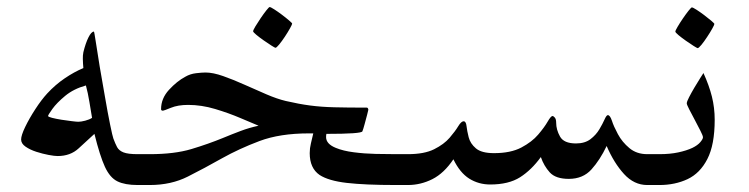

<svg xmlns="http://www.w3.org/2000/svg" viewBox="-20 -530 2146 550"><path d="M439 -44.4Q439 -27.8 432.9 -13.9Q426.8 0 399.9 0H374Q337.9 0 316.4 -10.5Q294.9 -21 280.5 -52.2Q266.1 -83.5 250.5 -146.5Q229 -127 205.3 -105Q181.6 -83 145 -83Q136.2 -83 119.1 -86.2Q102.1 -89.4 84 -95.2Q65.9 -101.1 53.2 -109.9Q40.5 -118.7 40.5 -130.4Q40.5 -142.1 52.2 -166.5Q64 -190.9 81.3 -217.5Q98.6 -244.1 115.2 -262.2Q138.7 -287.6 165.8 -305.9Q192.9 -324.2 218.8 -335Q218.3 -341.3 217.8 -348.1Q217.3 -355 217.3 -361.3Q217.3 -366.2 217.5 -370.8Q217.8 -375.5 218.8 -380.4Q225.1 -406.2 233.4 -422.9Q241.7 -439.5 249 -439.5Q250 -439.5 254.4 -410.2Q258.8 -380.9 265.6 -339.4Q272.9 -297.4 280.8 -252Q288.6 -206.5 295.4 -173.3Q302.2 -140.1 304.7 -133.3Q310.1 -118.7 315.4 -108.6Q320.8 -98.6 333.7 -93.5Q346.7 -88.4 374 -88.4H399.9Q426.8 -88.4 432.9 -74.7Q439 -61 439 -44.4ZM243.7 -192.4Q240.2 -212.4 236.1 -238Q231.9 -263.7 226.1 -285.2Q190.9 -275.4 166.7 -255.4Q142.6 -235.4 130.1 -218Q117.7 -200.7 117.7 -197.8Q117.7 -195.3 129.2 -192.4Q140.6 -189.5 156.2 -187Q171.9 -184.6 185.8 -182.9Q199.7 -181.2 204.6 -181.2Q211.9 -181.2 224.1 -184.3Q236.3 -187.5 243.7 -192.4Z M1178.7 -44.4Q1178.7 -27.8 1172.6 -13.9Q1166.5 0 1140.1 0H1113.8Q1025.4 0 973.1 -6.1Q920.9 -12.2 895.5 -28.8Q867.2 -48.3 867.2 -91.3Q867.2 -105.5 870.6 -119.1Q874 -132.8 877.4 -147.9H864.7Q781.7 -147.9 723.4 -126Q665 -104 616.2 -76.7Q565.9 -48.3 518.1 -24.2Q470.2 0 409.2 0H383.3Q356.4 0 350.3 -13.9Q344.2 -27.8 344.2 -44.4Q344.2 -61 350.3 -74.7Q356.4 -88.4 383.3 -88.4H409.2Q479.5 -88.4 528.3 -103Q577.1 -117.7 618.7 -134.8Q644.5 -145.5 669.2 -154.8Q693.8 -164.1 720.7 -169.9Q701.7 -177.7 668.5 -191.9Q635.3 -206.1 596.2 -217.8Q557.1 -229.5 519 -229.5Q489.7 -229.5 469.5 -221.2Q449.2 -212.9 446.8 -212.9Q441.4 -212.9 441.4 -217.3Q441.4 -248 464.1 -272.7Q486.8 -297.4 510.7 -310.1Q524.9 -318.4 541.7 -320.3Q558.6 -322.3 568.8 -322.3Q590.3 -322.3 619.4 -312Q648.4 -301.8 680.4 -287.4Q712.4 -272.9 743.2 -259.8Q773.9 -246.6 798.8 -240.7Q836.9 -231.9 868.4 -227.8Q899.9 -223.6 937.5 -222.7Q975.1 -221.7 1030.8 -221.7Q1033.2 -221.7 1034.2 -219.2Q1035.2 -216.8 1035.2 -215.8Q1035.2 -214.4 1031.7 -201.4Q1028.3 -188.5 1024.4 -174.1Q1020.5 -159.7 1018.1 -153.8Q1015.6 -146.5 915 -146.5Q914.6 -145 914.3 -142.3Q914.1 -139.6 914.1 -137.2Q914.1 -117.7 941.9 -106.4Q962.9 -97.7 993.4 -93.8Q1023.9 -89.8 1056.4 -89.1Q1088.9 -88.4 1113.8 -88.4H1140.1Q1166.5 -88.4 1172.6 -74.7Q1178.7 -61 1178.7 -44.4ZM816.9 -462.4Q816.9 -460 810.8 -449Q804.7 -438 796.1 -425Q787.6 -412.1 779.8 -402.6Q772 -393.1 769 -393.1Q767.6 -393.1 757.6 -399.4Q747.6 -405.8 735.4 -414.3Q723.1 -422.9 714.1 -430.4Q705.1 -438 705.1 -440.4Q705.1 -443.4 711.4 -454.1Q717.8 -464.8 726.6 -477.8Q735.4 -490.7 742.9 -500.2Q750.5 -509.8 752.4 -509.8Q755.4 -509.8 765.6 -503.2Q775.9 -496.6 787.6 -487.8Q799.3 -479 808.1 -471.4Q816.9 -463.9 816.9 -462.4Z M1898.9 -44.4Q1898.9 -27.8 1892.8 -13.9Q1886.7 0 1860.4 0H1834Q1796.4 0 1767.6 -31.5Q1738.8 -63 1717.8 -111.8Q1698.7 -71.8 1674.3 -44.7Q1649.9 -17.6 1609.4 -17.6Q1571.8 -17.6 1554.9 -36.1Q1538.1 -54.7 1529.3 -80.1Q1502.4 -43 1469.7 -22.2Q1437 -1.5 1384.3 -1.5Q1351.1 -1.5 1324.2 -18.3Q1297.4 -35.2 1278.8 -73.7Q1252 -33.7 1218.5 -16.8Q1185.1 0 1148.4 0H1122.6Q1095.7 0 1089.6 -13.9Q1083.5 -27.8 1083.5 -44.4Q1083.5 -61 1089.6 -74.7Q1095.7 -88.4 1122.6 -88.4H1148.4Q1195.3 -88.4 1223.6 -102.5Q1252 -116.7 1268.1 -135.5Q1284.2 -154.3 1292.7 -168.5Q1301.3 -182.6 1308.1 -182.6Q1314.9 -182.6 1316.4 -168.9Q1317.9 -155.3 1322.5 -137Q1327.1 -118.7 1343.3 -105Q1359.4 -91.3 1395 -91.3Q1442.9 -91.3 1473.4 -107.4Q1503.9 -123.5 1521.7 -144.5Q1539.6 -165.5 1548.8 -181.6Q1558.1 -197.8 1563 -197.8Q1564.9 -197.8 1569.1 -193.4Q1573.2 -189 1573.2 -178.2Q1573.2 -158.7 1584.2 -138.9Q1595.2 -119.1 1629.9 -119.1Q1655.3 -119.1 1671.4 -131.3Q1687.5 -143.6 1697 -159.7Q1706.5 -175.8 1711.9 -188Q1717.3 -200.2 1721.2 -200.2Q1727.5 -200.2 1732.9 -184.1Q1737.8 -168.5 1750 -145.8Q1762.2 -123 1783 -105.7Q1803.7 -88.4 1834 -88.4H1860.4Q1886.7 -88.4 1892.8 -74.7Q1898.9 -61 1898.9 -44.4Z M2027.3 -187Q2027.3 -115.2 2006.3 -74.5Q1985.4 -33.7 1949.5 -16.8Q1913.6 0 1869.1 0H1843.3Q1816.4 0 1810.3 -13.9Q1804.2 -27.8 1804.2 -44.4Q1804.2 -61 1810.3 -74.7Q1816.4 -88.4 1843.3 -88.4H1869.1Q1899.4 -88.4 1923.1 -93.5Q1946.8 -98.6 1963.4 -106.4Q1978.5 -113.8 1986.1 -122.8Q1993.7 -131.8 1993.7 -136.7Q1993.7 -141.1 1986.6 -155Q1979.5 -168.9 1970.5 -186Q1961.4 -203.1 1954.3 -216.8Q1947.3 -230.5 1947.3 -233.9Q1947.3 -238.8 1953.9 -251.5Q1960.4 -264.2 1969.2 -279.1Q1978 -293.9 1985.6 -305.9Q1993.2 -317.9 1995.1 -320.8Q2011.2 -285.6 2019.3 -253.4Q2027.3 -221.2 2027.3 -187ZM2026.4 -461.4Q2026.4 -459 2020.3 -448Q2014.2 -437 2005.6 -424.1Q1997.1 -411.1 1989.3 -401.6Q1981.4 -392.1 1978.5 -392.1Q1977.1 -392.1 1967 -398.4Q1957 -404.8 1944.8 -413.3Q1932.6 -421.9 1923.6 -429.4Q1914.6 -437 1914.6 -439.5Q1914.6 -442.4 1920.9 -453.1Q1927.2 -463.9 1936 -476.8Q1944.8 -489.7 1952.4 -499.3Q1960 -508.8 1961.9 -508.8Q1964.8 -508.8 1975.1 -502.2Q1985.4 -495.6 1997.1 -486.8Q2008.8 -478 2017.6 -470.5Q2026.4 -462.9 2026.4 -461.4Z"/></svg>

Font: Scheherazade New Rohingya
Style: Regular
Weight: 400
Designer: SIL International
Foundry: SIL International
Version: Version 3.000 ; LngRng